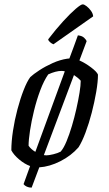

<svg xmlns="http://www.w3.org/2000/svg" viewBox="-20 -768 499 880"><path d="M225 -565Q217 -568 209 -575Q201 -582 201 -588Q237 -635 270 -671Q303 -707 327 -727.5Q351 -748 359 -748Q366 -748 377 -739.5Q388 -731 397 -718.5Q406 -706 407 -693ZM125 92Q113 92 103 87.5Q93 83 88 76L118 -7Q93 -16 68 -37Q43 -58 32 -79Q32 -119 39.5 -168.5Q47 -218 60 -267Q73 -316 88.5 -355.5Q104 -395 119 -415Q133 -428 160.5 -446Q188 -464 221.5 -479Q255 -494 288 -499Q294 -500 298 -500Q309 -528 318.5 -555Q328 -582 337 -606Q356 -604 365.5 -595Q375 -586 377 -579L344 -491Q371 -479 397.5 -459Q424 -439 429 -426Q429 -393 421 -346.5Q413 -300 400.5 -251.5Q388 -203 372 -160.5Q356 -118 340 -93Q306 -54 256.5 -29Q207 -4 160 -1ZM142 -72 277 -441Q270 -443 262 -443Q236 -443 201 -427Q181 -398 164.5 -354Q148 -310 136 -261Q124 -212 117.5 -169Q111 -126 111 -100Q122 -84 142 -72ZM181 -57Q185 -56 193 -56Q204 -56 224.5 -61Q245 -66 258 -73Q272 -89 285 -120.5Q298 -152 309.5 -190.5Q321 -229 330 -269Q339 -309 344.5 -343Q350 -377 350 -398Q339 -411 319 -424Z"/></svg>

Font: Texturina Light
Style: Italic
Weight: 300
Italic angle: -11°
Designer: Guillermo Torres Carreño
Foundry: Omnibus-Type
Version: Version 1.002; ttfautohint (v1.8.3)